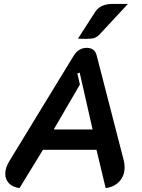

<svg xmlns="http://www.w3.org/2000/svg" viewBox="-20 -954 728 983"><path d="M7 -64Q7 -96 29 -131L358 -670Q383 -709 424 -709Q465 -709 475 -670L614 -131Q618 -115 618 -97Q618 -55 592 -26Q566 3 521 9L474 -187H200L80 9Q45 4 26 -15.5Q7 -35 7 -64ZM454 -291 388 -582 376 -578 389 -521 255 -291ZM468 -894Q494 -934 558 -934H635L492 -780Q478 -765 464 -760Q450 -755 421 -755Q396 -755 379 -756Z"/></svg>

Font: K2D SemiBold
Style: Italic
Weight: 600
Italic angle: -10°
Designer: Katatrad Aksorn Co.,Ltd.
Foundry: Cadson Demak Co.,Ltd.
Version: Version 1.000; ttfautohint (v1.6)